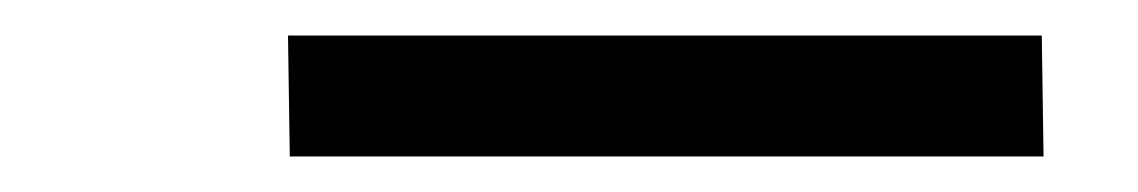

<svg xmlns="http://www.w3.org/2000/svg" viewBox="-20 -724 640 108"><path d="M143 -636 142 -704H566L567 -636Z"/></svg>

Font: Iosevka Extended Oblique
Style: Regular
Weight: 400
Width: 7
Italic angle: -9°
Monospace: yes
Designer: Belleve Invis
Foundry: Belleve Invis
Version: Version 32.0.1; ttfautohint (v1.8.4)